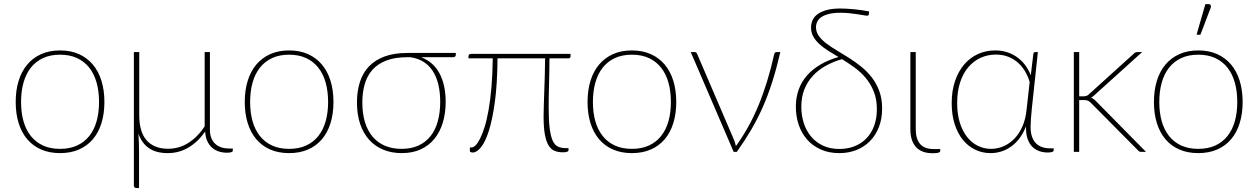

<svg xmlns="http://www.w3.org/2000/svg" viewBox="-20 -750 6214 948"><path d="M276.5 -501Q329 -501 369.8 -482.8Q410.5 -464.5 438.5 -431.2Q466.5 -398 481 -351Q495.5 -304 495.5 -246.5Q495.5 -189 481 -142.2Q466.5 -95.5 438.5 -62.5Q410.5 -29.5 369.8 -11.8Q329 6 276.5 6Q224 6 183.2 -11.8Q142.5 -29.5 114.5 -62.5Q86.5 -95.5 72 -142.2Q57.5 -189 57.5 -246.5Q57.5 -304 72 -351Q86.5 -398 114.5 -431.2Q142.5 -464.5 183.2 -482.8Q224 -501 276.5 -501ZM276.5 -15Q324.5 -15 360.5 -31.5Q396.5 -48 420.8 -78.5Q445 -109 457 -151.5Q469 -194 469 -246.5Q469 -299 457 -342Q445 -385 420.8 -415.8Q396.5 -446.5 360.5 -463.2Q324.5 -480 276.5 -480Q228.5 -480 192.5 -463.2Q156.5 -446.5 132.2 -415.8Q108 -385 96 -342Q84 -299 84 -246.5Q84 -194 96 -151.5Q108 -109 132.2 -78.5Q156.5 -48 192.5 -31.5Q228.5 -15 276.5 -15Z M667.5 -493V-180.5Q667.5 -142 676 -111.2Q684.5 -80.5 702.2 -59.2Q720 -38 746.8 -26.8Q773.5 -15.5 809.5 -15.5Q864.5 -15.5 910.2 -44.5Q956 -73.5 990.5 -126V-493H1016.5V-109.5Q1016.5 -85 1023.8 -67.5Q1031 -50 1043.8 -38.8Q1056.5 -27.5 1074.2 -22Q1092 -16.5 1113 -16.5H1129.5V-5.5Q1129.5 -1.5 1122.5 1.2Q1115.5 4 1100.5 4Q1079.5 4 1060.8 -2Q1042 -8 1027.5 -20.5Q1013 -33 1003.8 -52.8Q994.5 -72.5 993 -100.5Q958.5 -50.5 911.5 -22.2Q864.5 6 808.5 6Q750.5 6 715 -18.8Q679.5 -43.5 663.5 -90.5Q665 -67.5 665.8 -42.8Q666.5 -18 666.5 2V178.5H653.5Q647.5 178.5 644.2 175.2Q641 172 641 166.5V-493Z M1407.5 -501Q1460 -501 1500.8 -482.8Q1541.5 -464.5 1569.5 -431.2Q1597.5 -398 1612 -351Q1626.5 -304 1626.5 -246.5Q1626.5 -189 1612 -142.2Q1597.5 -95.5 1569.5 -62.5Q1541.5 -29.5 1500.8 -11.8Q1460 6 1407.5 6Q1355 6 1314.2 -11.8Q1273.5 -29.5 1245.5 -62.5Q1217.5 -95.5 1203 -142.2Q1188.5 -189 1188.5 -246.5Q1188.5 -304 1203 -351Q1217.5 -398 1245.5 -431.2Q1273.5 -464.5 1314.2 -482.8Q1355 -501 1407.5 -501ZM1407.5 -15Q1455.5 -15 1491.5 -31.5Q1527.5 -48 1551.8 -78.5Q1576 -109 1588 -151.5Q1600 -194 1600 -246.5Q1600 -299 1588 -342Q1576 -385 1551.8 -415.8Q1527.5 -446.5 1491.5 -463.2Q1455.5 -480 1407.5 -480Q1359.5 -480 1323.5 -463.2Q1287.5 -446.5 1263.2 -415.8Q1239 -385 1227 -342Q1215 -299 1215 -246.5Q1215 -194 1227 -151.5Q1239 -109 1263.2 -78.5Q1287.5 -48 1323.5 -31.5Q1359.5 -15 1407.5 -15Z M2059.5 -467.5Q2119.5 -444.5 2150 -387.8Q2180.5 -331 2180.5 -247Q2180.5 -190.5 2166.2 -144Q2152 -97.5 2124.5 -64Q2097 -30.5 2056.5 -12.2Q2016 6 1963.5 6Q1913.5 6 1872.8 -10.8Q1832 -27.5 1803 -59.5Q1774 -91.5 1758.2 -138Q1742.5 -184.5 1742.5 -244.5Q1742.5 -299.5 1756.8 -344.5Q1771 -389.5 1801.2 -421.5Q1831.5 -453.5 1878.5 -471Q1925.5 -488.5 1990.5 -488.5H2230.5V-479Q2230.5 -475 2227.5 -471.2Q2224.5 -467.5 2217.5 -467.5ZM2153.5 -248Q2153.5 -295.5 2144 -334Q2134.5 -372.5 2116 -400.5Q2097.5 -428.5 2069.8 -445.5Q2042 -462.5 2006 -467.5H1991Q1930 -467.5 1887.8 -451.2Q1845.5 -435 1819.2 -405.8Q1793 -376.5 1781 -335.2Q1769 -294 1769 -244Q1769 -189 1782.2 -146.2Q1795.5 -103.5 1820.5 -74.2Q1845.5 -45 1881.5 -30Q1917.5 -15 1963 -15Q2010 -15 2045.8 -31.2Q2081.5 -47.5 2105.5 -77.5Q2129.5 -107.5 2141.5 -150.8Q2153.5 -194 2153.5 -248Z M2797 -484V-471.5Q2797 -462 2785.5 -462H2693Q2693 -424 2692.2 -391.5Q2691.5 -359 2690.8 -330Q2690 -301 2689.5 -274.5Q2689 -248 2689 -222Q2689 -156.5 2694 -116.5Q2699 -76.5 2709.2 -54.8Q2719.5 -33 2735.8 -25.8Q2752 -18.5 2774.5 -18.5H2787V-8Q2787 -3.5 2780.8 -0.8Q2774.5 2 2759 2Q2736 2 2718.2 -5.2Q2700.5 -12.5 2688.5 -32.2Q2676.5 -52 2670.2 -86.5Q2664 -121 2664 -175Q2664 -197 2665 -227.5Q2666 -258 2667.2 -295Q2668.5 -332 2669.8 -374.2Q2671 -416.5 2671.5 -462H2436.5Q2435.5 -334 2423.2 -245.5Q2411 -157 2393 -101.8Q2375 -46.5 2354 -21.8Q2333 3 2314.5 3Q2309 3 2304.5 1.2Q2300 -0.5 2300 -3.5V-22H2309.5Q2317.5 -22 2328.2 -32.5Q2339 -43 2350.2 -65.2Q2361.5 -87.5 2372.5 -122.2Q2383.5 -157 2392.2 -206Q2401 -255 2406.5 -318.5Q2412 -382 2413 -462H2293V-472Q2293 -476 2296 -480Q2299 -484 2306 -484Z M3100 -501Q3152.5 -501 3193.2 -482.8Q3234 -464.5 3262 -431.2Q3290 -398 3304.5 -351Q3319 -304 3319 -246.5Q3319 -189 3304.5 -142.2Q3290 -95.5 3262 -62.5Q3234 -29.5 3193.2 -11.8Q3152.5 6 3100 6Q3047.5 6 3006.8 -11.8Q2966 -29.5 2938 -62.5Q2910 -95.5 2895.5 -142.2Q2881 -189 2881 -246.5Q2881 -304 2895.5 -351Q2910 -398 2938 -431.2Q2966 -464.5 3006.8 -482.8Q3047.5 -501 3100 -501ZM3100 -15Q3148 -15 3184 -31.5Q3220 -48 3244.2 -78.5Q3268.5 -109 3280.5 -151.5Q3292.5 -194 3292.5 -246.5Q3292.5 -299 3280.5 -342Q3268.5 -385 3244.2 -415.8Q3220 -446.5 3184 -463.2Q3148 -480 3100 -480Q3052 -480 3016 -463.2Q2980 -446.5 2955.8 -415.8Q2931.5 -385 2919.5 -342Q2907.5 -299 2907.5 -246.5Q2907.5 -194 2919.5 -151.5Q2931.5 -109 2955.8 -78.5Q2980 -48 3016 -31.5Q3052 -15 3100 -15Z M3833 -493Q3814 -411.5 3792.8 -345Q3771.5 -278.5 3745.8 -220.2Q3720 -162 3688.5 -108.5Q3657 -55 3618 0H3602.5L3390.5 -493H3409.5Q3415 -493 3418 -490Q3421 -487 3422 -484L3605 -57.5Q3607.5 -50 3609.8 -42.8Q3612 -35.5 3613.5 -28.5Q3680 -120 3726 -232Q3772 -344 3802 -480Q3803.5 -487.5 3807 -490.2Q3810.5 -493 3814.5 -493Z M4270 -680.5Q4269.5 -675 4266.8 -673.8Q4264 -672.5 4258.5 -672.5Q4256 -672.5 4243.8 -674.8Q4231.5 -677 4213.5 -679.8Q4195.5 -682.5 4173.8 -684.8Q4152 -687 4130.5 -687Q4096.5 -687 4073.2 -681.2Q4050 -675.5 4035.8 -665.8Q4021.5 -656 4015.2 -643Q4009 -630 4009 -615.5Q4009 -592 4023 -572.5Q4037 -553 4060 -535.5Q4083 -518 4112.2 -500.8Q4141.5 -483.5 4172.2 -464Q4203 -444.5 4232.2 -421Q4261.5 -397.5 4284.5 -367.8Q4307.5 -338 4321.5 -300.2Q4335.5 -262.5 4335.5 -214.5Q4335.5 -163 4319.5 -122.2Q4303.5 -81.5 4275.2 -53Q4247 -24.5 4208.5 -9.2Q4170 6 4124.5 6Q4071.5 6 4031.2 -12.5Q3991 -31 3964 -62.2Q3937 -93.5 3923.2 -135Q3909.5 -176.5 3909.5 -223Q3909.5 -269 3923.5 -307.8Q3937.5 -346.5 3964.5 -377.2Q3991.5 -408 4030.5 -431Q4069.5 -454 4120 -468.5Q4093 -484.5 4068.5 -500Q4044 -515.5 4025.2 -532.8Q4006.5 -550 3995.5 -569.8Q3984.5 -589.5 3984.5 -614Q3984.5 -632 3991.5 -649Q3998.5 -666 4015.5 -679Q4032.5 -692 4060.2 -700Q4088 -708 4130 -708Q4143.5 -708 4161 -707Q4178.5 -706 4197.2 -704.2Q4216 -702.5 4235 -699.8Q4254 -697 4271.5 -693.5ZM4309.5 -211Q4309.5 -260 4294.5 -297.5Q4279.5 -335 4255.2 -364.2Q4231 -393.5 4200 -416Q4169 -438.5 4137.5 -458Q4095.5 -446 4058.8 -426Q4022 -406 3994.8 -377Q3967.5 -348 3952 -309.8Q3936.5 -271.5 3936.5 -222.5Q3936.5 -181.5 3948.2 -143.8Q3960 -106 3983.5 -77.2Q4007 -48.5 4042.2 -31.5Q4077.5 -14.5 4124.5 -14.5Q4165.5 -14.5 4199.5 -28Q4233.5 -41.5 4258 -66.8Q4282.5 -92 4296 -128.5Q4309.5 -165 4309.5 -211Z M4475 -493H4501.5V-112Q4501.5 -64 4523 -39Q4544.5 -14 4591 -14H4622.5V-5Q4622.5 0.5 4614.8 3.5Q4607 6.5 4584 6.5Q4530.5 6.5 4502.8 -24Q4475 -54.5 4475 -111Z M5046 -126Q5020.5 -61.5 4974.2 -27.8Q4928 6 4870.5 6Q4831 6 4796 -10.5Q4761 -27 4735 -58.5Q4709 -90 4694 -136Q4679 -182 4679 -241Q4679 -303 4696 -351.5Q4713 -400 4742 -433.2Q4771 -466.5 4810 -483.8Q4849 -501 4893.5 -501Q4928.5 -501 4957 -490.8Q4985.5 -480.5 5007.8 -463.2Q5030 -446 5045.2 -423.8Q5060.5 -401.5 5069.5 -378L5082 -483Q5084 -493 5092 -493H5104.5L5074.5 -212.5Q5072 -187 5070.2 -163.2Q5068.5 -139.5 5068.5 -123.5Q5068.5 -94.5 5075.8 -74.2Q5083 -54 5096 -41.5Q5109 -29 5126.8 -23.2Q5144.5 -17.5 5166 -17.5H5182.5V-7Q5182.5 -3 5175.5 0Q5168.5 3 5153.5 3Q5132 3 5112.5 -3.5Q5093 -10 5078.2 -24.2Q5063.5 -38.5 5054.8 -61.2Q5046 -84 5046 -116ZM4873.5 -15Q4905 -15 4934.8 -27.8Q4964.5 -40.5 4988.5 -65.2Q5012.5 -90 5028.5 -126.5Q5044.5 -163 5049 -211L5064 -345Q5056.5 -371 5042.8 -395.2Q5029 -419.5 5008.5 -438.5Q4988 -457.5 4960.2 -469Q4932.5 -480.5 4897 -480.5Q4857 -480.5 4822.2 -464.8Q4787.5 -449 4761.5 -418.8Q4735.5 -388.5 4720.8 -343.8Q4706 -299 4706 -241Q4706 -185.5 4719.5 -143.2Q4733 -101 4756 -72.5Q4779 -44 4809.2 -29.5Q4839.5 -15 4873.5 -15Z M5282 0ZM5308.5 -493V-274.5H5331.5Q5337 -274.5 5343 -276Q5349 -277.5 5356.5 -284.5L5576 -483Q5580.5 -488 5585.2 -490.5Q5590 -493 5597.5 -493H5619.5L5383 -279.5Q5379 -275.5 5375.2 -272.8Q5371.5 -270 5367.5 -267.5Q5374.5 -265 5380 -260.8Q5385.5 -256.5 5390.5 -251.5L5638.5 0H5616Q5611 0 5606.8 -1.5Q5602.5 -3 5598.5 -8L5367 -241.5Q5358.5 -250 5351.5 -253Q5344.5 -256 5329.5 -256H5308.5V0H5282V-493Z M5677.5 0ZM5896.5 -501Q5949 -501 5989.8 -482.8Q6030.5 -464.5 6058.5 -431.2Q6086.5 -398 6101 -351Q6115.5 -304 6115.5 -246.5Q6115.5 -189 6101 -142.2Q6086.5 -95.5 6058.5 -62.5Q6030.5 -29.5 5989.8 -11.8Q5949 6 5896.5 6Q5844 6 5803.2 -11.8Q5762.5 -29.5 5734.5 -62.5Q5706.5 -95.5 5692 -142.2Q5677.5 -189 5677.5 -246.5Q5677.5 -304 5692 -351Q5706.5 -398 5734.5 -431.2Q5762.5 -464.5 5803.2 -482.8Q5844 -501 5896.5 -501ZM5896.5 -15Q5944.5 -15 5980.5 -31.5Q6016.5 -48 6040.8 -78.5Q6065 -109 6077 -151.5Q6089 -194 6089 -246.5Q6089 -299 6077 -342Q6065 -385 6040.8 -415.8Q6016.5 -446.5 5980.5 -463.2Q5944.5 -480 5896.5 -480Q5848.5 -480 5812.5 -463.2Q5776.5 -446.5 5752.2 -415.8Q5728 -385 5716 -342Q5704 -299 5704 -246.5Q5704 -194 5716 -151.5Q5728 -109 5752.2 -78.5Q5776.5 -48 5812.5 -31.5Q5848.5 -15 5896.5 -15ZM5888 -578.5 5931.5 -729.5H5949Q5955 -729.5 5957.8 -724.5Q5960.5 -719.5 5958 -712.5L5907 -578.5Z"/></svg>

Font: Lato Thin
Style: Regular
Weight: 200
Designer: Lukasz Dziedzic
Foundry: tyPoland Lukasz Dziedzic
Version: Version 2.007; 2014-02-27